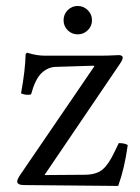

<svg xmlns="http://www.w3.org/2000/svg" viewBox="-20 -614 464 637"><path d="M70.8 -439Q101.1 -429.2 129.9 -429.2H313Q325.7 -429.2 340.1 -429.7Q354.5 -430.2 364 -430.7Q373.5 -431.2 375 -431.2Q379.9 -431.2 383.5 -429Q387.2 -426.8 387.2 -423.8Q387.2 -416 378.9 -403.8L128.9 -35.2V-33.2L262.2 -34.2Q299.8 -34.7 320.1 -51.5Q340.3 -68.4 359.9 -109.9L374 -139.2Q394 -139.2 403.8 -132.8Q393.6 -56.6 372.1 2.9L60.1 0Q37.1 0 37.1 -12.2Q37.1 -18.6 45.9 -32.2L293 -394L291 -396L164.1 -392.1Q138.2 -391.1 117.4 -371.1Q96.7 -351.1 83 -300.8Q66.4 -296.9 49.8 -304.2Q64 -382.3 64.9 -433.1Q64.9 -434.6 67.1 -436.8Q69.3 -439 70.8 -439ZM204.6 -513.7Q190.9 -527.3 190.9 -546.9Q190.9 -566.4 204.6 -580.3Q218.3 -594.2 237.8 -594.2Q257.3 -594.2 271.2 -580.3Q285.2 -566.4 285.2 -546.9Q285.2 -527.3 271.2 -513.7Q257.3 -500 237.8 -500Q218.3 -500 204.6 -513.7Z"/></svg>

Font: Common Serif
Style: Regular
Weight: 400
Designer: Philipp H. Poll, Khaled Hosny
Foundry: Stefan Peev, Context Ltd.
Version: Version 1.026